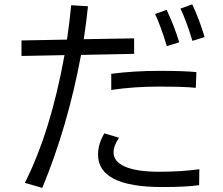

<svg xmlns="http://www.w3.org/2000/svg" viewBox="-20 -827 1040 894"><path d="M80.1 -566.4V-638.7L292 -642.6Q304.7 -731.4 311.5 -802.7L389.6 -797.9Q382.8 -729.5 370.1 -644.5L604.5 -648.4V-576.2L357.4 -571.3Q294.9 -236.3 176.8 47.9L95.7 24.4Q215.8 -212.9 280.3 -570.3ZM436.5 -107.4Q436.5 -156.2 465.8 -206.1L534.2 -185.5Q508.8 -148.4 508.8 -117.2Q508.8 -74.2 563 -50.8Q617.2 -27.3 720.7 -27.3Q824.2 -27.3 908.2 -39.1L907.2 35.2Q847.7 43.9 734.4 43.9Q436.5 43.9 436.5 -107.4ZM498 -408.2V-483.4Q604.5 -497.1 721.7 -497.1Q838.9 -497.1 894.5 -491.2L891.6 -418Q839.8 -423.8 721.2 -423.8Q602.5 -423.8 498 -408.2ZM702.1 -761.7 755.9 -781.2Q792 -705.1 814.5 -629.9L756.8 -612.3Q728.5 -706.1 702.1 -761.7ZM820.3 -787.1 875 -806.6Q908.2 -737.3 932.6 -654.3L876 -636.7Q848.6 -727.5 820.3 -787.1Z"/></svg>

Font: GenEi M Gothic v2 Regular
Style: Regular
Weight: 400
Version: Version 2.0